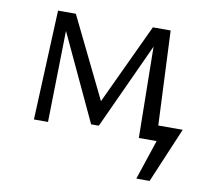

<svg xmlns="http://www.w3.org/2000/svg" viewBox="-67 -487 774 712"><g transform="rotate(10 320.0 -131.5)"><path d="M540 150H490L540 0H473L468 -343L319 -19H290L138 -344L131 0H78L96 -413H163L311 -110L453 -413H520L536 -58H628Z"/></g></svg>

Font: Ysabeau
Style: Regular
Weight: 400
Designer: Christian Thalmann (Catharsis Fonts)
Version: Version 0.003